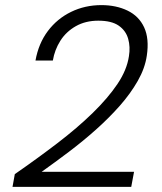

<svg xmlns="http://www.w3.org/2000/svg" viewBox="-20 -732 635 752"><path d="M29 0 38 -50Q126 -111 204.5 -171Q283 -231 343 -289.5Q403 -348 440 -403Q477 -458 485 -512Q491 -548 482 -580Q473 -612 445 -631.5Q417 -651 365 -651Q315 -651 277 -629.5Q239 -608 216.5 -572.5Q194 -537 187 -495H119Q131 -562 167.5 -610.5Q204 -659 258.5 -685.5Q313 -712 377 -712Q435 -712 479.5 -690.5Q524 -669 544.5 -625Q565 -581 555 -514Q548 -465 519.5 -415Q491 -365 449 -317.5Q407 -270 356 -224.5Q305 -179 250 -137.5Q195 -96 143 -59H505L494 0Z"/></svg>

Font: DM Sans 10pt Light
Style: Italic
Weight: 300
Italic angle: -10°
Version: Version 4.004;gftools[0.9.30]